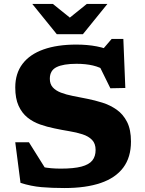

<svg xmlns="http://www.w3.org/2000/svg" viewBox="-20 -936 731 969"><path d="M565.5 -670 486.5 -673 543.5 -739.5H602.5L612.5 -492L537 -490.5L469 -628.5L513 -578.5Q485 -597 448.8 -605.5Q412.5 -614 366 -614Q299.5 -614 265.5 -597.2Q231.5 -580.5 231.5 -538.5Q231.5 -511.5 246.5 -495Q261.5 -478.5 287.5 -468.5Q313.5 -458.5 347.5 -451.8Q381.5 -445 420 -437.5Q458 -430 497 -417.8Q536 -405.5 568.8 -382.5Q601.5 -359.5 621.2 -320.8Q641 -282 641 -221.5Q641 -142 602 -90Q563 -38 488.2 -12.5Q413.5 13 305.5 13Q241 13 189.2 8.5Q137.5 4 83.5 -13L57 -218H126L252 -17L111.5 -121.5Q156.5 -101 195.8 -93Q235 -85 287 -85Q352.5 -85 391 -95.2Q429.5 -105.5 446 -126.2Q462.5 -147 462.5 -179Q462.5 -211.5 444.5 -230Q426.5 -248.5 396.2 -258.2Q366 -268 329.2 -274Q292.5 -280 255 -288Q217.5 -295.5 182 -308Q146.5 -320.5 118.5 -343Q90.5 -365.5 73.8 -402.2Q57 -439 57 -494.5Q57 -565.5 93.8 -613.8Q130.5 -662 199.5 -686.5Q268.5 -711 365 -711Q421 -711 468 -702Q515 -693 565.5 -670ZM350 -833H315L418 -916H522L398.5 -763.5H266.5L143 -916H247Z"/></svg>

Font: Newsreader 9pt
Style: Bold
Weight: 700
Designer: Hugues Gentile
Foundry: Production Type
Version: Version 1.003